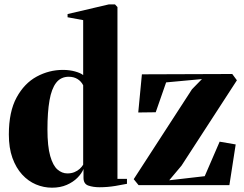

<svg xmlns="http://www.w3.org/2000/svg" viewBox="-20 -837 1102 868"><path d="M215 11.5Q177.5 11.5 142.5 -3.2Q107.5 -18 80 -48Q52.5 -78 36.2 -123Q20 -168 20 -229Q20 -332 55 -396.2Q90 -460.5 146 -490.8Q202 -521 264.5 -521Q294 -521 319.2 -514Q344.5 -507 356 -497.5V-746L285.5 -759V-773.5L471.5 -817H500L511 -805V-28.5H554V-6Q538 -2.5 502 3.5Q466 9.5 430.5 9.5Q401.5 9.5 379.5 2Q357.5 -5.5 357.5 -33.5V-73Q349.5 -53 330.2 -33.5Q311 -14 281.8 -1.2Q252.5 11.5 215 11.5ZM284.5 -53Q302.5 -53 316.5 -58.8Q330.5 -64.5 340.5 -73.8Q350.5 -83 356 -92.5V-451.5Q347 -469.5 330.2 -479.8Q313.5 -490 291 -490Q255 -490 234 -463Q213 -436 203.8 -383.2Q194.5 -330.5 194.5 -252.5Q194.5 -175.5 207 -131.8Q219.5 -88 240 -70.5Q260.5 -53 284.5 -53ZM893 -479.5 731 -464.5 684 -329.5 605 -328.5 621.5 -501 1030 -502.5 1051 -474 800.5 -88 745 -22 905.5 -40.5 973 -196.5 1045.5 -184 1017 0H606.5L584.5 -27L848 -433.5Z"/></svg>

Font: Merriweather 144pt ExtraBold
Style: Regular
Weight: 800
Version: Version 2.100